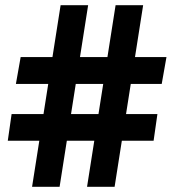

<svg xmlns="http://www.w3.org/2000/svg" viewBox="-20 -720 672 740"><path d="M425.5 -700H531.7L421.7 0H315.5ZM24.7 -280.3H586.7L572 -177.6H10ZM213.6 -700H319.7L209.7 0H103.6ZM59.6 -500H621.6L603.3 -396.6H41.3Z"/></svg>

Font: Oak Sans Light
Style: Regular
Weight: 400
Designer: Erik Kennedy, Walven
Foundry: Erik Kennedy, Walven
Version: Version 1.100;Glyphs 3.1.2 (3151)